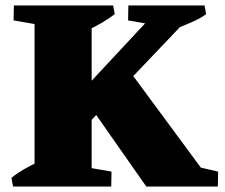

<svg xmlns="http://www.w3.org/2000/svg" viewBox="-20 -686 827 706"><path d="M28 0 22 -32Q43 -49 68 -63.5Q93 -78 121 -91L122 0ZM249 0 252 -79 390 -55 389 0ZM650 0 652 -85 782 -55 781 0ZM303 -575 302 -666H396L402 -634Q381 -618 356.5 -603.5Q332 -589 303 -575ZM589 -587 451 -611 452 -666H592ZM615 -575 614 -666H732L738 -634Q717 -618 680.5 -602.5Q644 -587 615 -575ZM107 0V-666H317V0ZM268 -194 246 -313 575 -666H675L667 -613ZM518 0 324 -277 468 -409 770 0ZM168 -587 30 -611 31 -666H171Z"/></svg>

Font: Eczar ExtraBold
Style: Regular
Weight: 800
Designer: Vaibhav Singh
Foundry: Rosetta Type Foundry
Version: Version 2.000